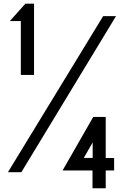

<svg xmlns="http://www.w3.org/2000/svg" viewBox="-20 -869 678 1049"><path d="M557.6 -5.9V-230H489.3L321.8 62.5H485.4V159.7H557.6V62.5H603.5V-5.9ZM438 -6.3 486.3 -90.8V-6.3ZM93.8 -753.9V-459.5H166V-849.1H118.7L33.7 -753.9ZM96.7 71.8 613.8 -780.8H543.5L23.4 71.8Z"/></svg>

Font: Tuffy
Style: Regular
Weight: 500
Designer: Thatcher Ulrich, Karoly Barta and Michael Everson
Version: Version 001.270